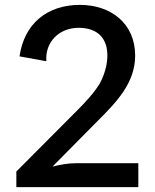

<svg xmlns="http://www.w3.org/2000/svg" viewBox="-20 -767 636 787"><path d="M47 0H547V-98H291C259 -98 226 -92 195 -84L383 -274C457 -348 534 -427 534 -539C534 -673 432 -747 308 -747C171 -747 79 -668 60 -536L170 -516C164 -595 223 -653 302 -653C444 -653 438 -513 388 -423C362 -382 330 -348 296 -314L47 -64Z"/></svg>

Font: Bithumb Trading Sans Medium
Style: Regular
Weight: 500
Designer: Ham Hyungwon
Foundry: Bithumb
Version: Version 1.200;FEAKit 1.0